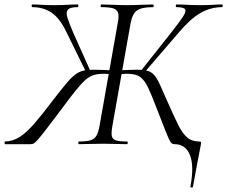

<svg xmlns="http://www.w3.org/2000/svg" viewBox="-45 -645 1016 859"><path d="M308.8 0Q305.2 0 305.2 -6Q305.2 -12 308.8 -12Q343 -12 360.7 -17.6Q378.4 -23.2 386.9 -38.8Q395.4 -54.4 400.4 -82.4L482.4 -545.4Q488.2 -574.4 482.8 -588.8Q477.4 -603.2 459.8 -608.1Q442.2 -613 409 -613Q405 -613 405 -619Q405 -625 409 -625Q431.6 -625 462.4 -623.5Q493.2 -622 521.8 -622Q554.8 -622 586.9 -623.5Q619 -625 638.8 -625Q642.8 -625 642.8 -619Q642.8 -613 638.8 -613Q588.6 -613 567.8 -598.2Q547 -583.4 539 -539.6L457.4 -79.4Q452.4 -50.6 455.2 -36.2Q458 -21.8 474 -16.9Q490 -12 523.2 -12Q526.4 -12 526.4 -6Q526.4 0 523.2 0Q500.4 0 473 -1Q445.6 -2 415.2 -2Q384.8 -2 357.2 -1Q329.6 0 308.8 0ZM-22.4 0Q-24.6 0 -24.5 -6Q-24.4 -12 -22.4 -12Q13.6 -13 43.7 -32.6Q73.8 -52.2 108.3 -91.8Q142.8 -131.4 188 -191.4Q224.8 -239.4 248.5 -267.9Q272.2 -296.4 290.1 -310.3Q308 -324.2 327.5 -328.6Q347 -333 375.6 -333Q406.4 -333 461.8 -330L459 -312Q448.2 -313 438.5 -314Q428.8 -315 420.8 -315Q394.2 -315 375.2 -309.4Q356.2 -303.8 338.1 -288.2Q320 -272.6 296.3 -243.4Q272.6 -214.2 237.4 -166.4Q190.4 -103.6 164.2 -69.7Q138 -35.8 124.9 -20.9Q111.8 -6 105.7 -3Q99.6 0 91.6 0ZM342.8 -317 251.8 -502.2Q222.2 -564.2 185.3 -588.6Q148.4 -613 100.4 -613Q96.4 -613 96.4 -619Q96.4 -625 100.2 -625Q119.2 -625 140 -623.5Q160.8 -622 194.4 -622Q231.4 -622 255.8 -623.5Q280.2 -625 301.8 -625Q305.8 -625 305.8 -619Q305.8 -613 301.8 -613Q269.8 -613 259.3 -602.4Q248.8 -591.8 256.5 -566.5Q264.2 -541.2 283.4 -497L360 -326ZM818.2 191.4Q817.2 194.6 811.6 194Q806 193.4 807 189.6Q824.2 97 804.7 48.5Q785.2 0 735.8 0Q728.8 0 723.6 -3.5Q718.4 -7 711.2 -22.2Q704 -37.4 690.2 -72.5Q676.4 -107.6 651.6 -171.4Q633.6 -218.4 620.5 -246.8Q607.4 -275.2 594.2 -289.7Q581 -304.2 564 -309.6Q547 -315 520.4 -315Q512.2 -315 502.2 -314Q492.2 -313 481.2 -312L482.8 -330Q540 -333 567.8 -333Q599 -333 617 -327.5Q635 -322 647.3 -306.5Q659.6 -291 672.5 -261.9Q685.4 -232.8 706.4 -185.6Q732.8 -126 751.5 -87.9Q770.2 -49.8 791.3 -31Q812.4 -12.2 844.8 -12Q852.8 -12 854 -9.2Q855.2 -6.4 853.2 4.4Q851.2 16.2 847.6 33.4Q844 50.6 837.4 86.4Q830.8 122.2 818.2 191.4ZM597.8 -317 583.8 -326 721 -499.4Q756 -544 772.4 -568.4Q788.8 -592.8 783.2 -602.9Q777.6 -613 745 -613Q741.4 -613 741.4 -619Q741.4 -625 745 -625Q769 -625 792.9 -623.5Q816.8 -622 852.8 -622Q888.2 -622 908.7 -623.5Q929.2 -625 947.8 -625Q951.6 -625 951.6 -619Q951.6 -613 947.8 -613Q897.6 -613 851.9 -586.9Q806.2 -560.8 754.2 -498.8Z"/></svg>

Font: Cormorant Light
Style: Italic
Weight: 300
Italic angle: -10°
Designer: Christian Thalmann (Catharsis Fonts)
Foundry: Catharsis Fonts
Version: Version 4.000